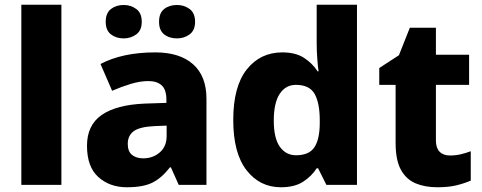

<svg xmlns="http://www.w3.org/2000/svg" viewBox="-20 -780 2035 810"><path d="M239 0H70V-760H239Z M635 -559Q738 -559 794.5 -509Q851 -459 851 -363V0H734L701 -74H697Q662 -29 623 -9.5Q584 10 515 10Q443 10 395 -33Q347 -76 347 -165Q347 -252 409 -295Q471 -338 591 -343L682 -346V-359Q682 -402 662 -420Q642 -438 606 -438Q571 -438 531.5 -426Q492 -414 453 -397L404 -510Q449 -534 507 -546.5Q565 -559 635 -559ZM632 -248Q569 -245 544 -226.5Q519 -208 519 -173Q519 -141 537 -126.5Q555 -112 584 -112Q625 -112 654 -137Q683 -162 683 -206V-250ZM426 -688Q426 -725 448 -742Q470 -759 502 -759Q532 -759 555 -742Q578 -725 578 -688Q578 -652 555 -635Q532 -618 502 -618Q470 -618 448 -635Q426 -652 426 -688ZM651 -688Q651 -725 672.5 -742Q694 -759 727 -759Q757 -759 780 -742Q803 -725 803 -688Q803 -652 780 -635Q757 -618 727 -618Q694 -618 672.5 -635Q651 -652 651 -688Z M1165 10Q1076 10 1020 -62Q964 -134 964 -274Q964 -415 1021 -487Q1078 -559 1171 -559Q1227 -559 1262.5 -536Q1298 -513 1320 -479H1324Q1321 -498 1318.5 -532.5Q1316 -567 1316 -598V-760H1486V0H1357L1322 -70H1316Q1295 -37 1259 -13.5Q1223 10 1165 10ZM1229 -125Q1283 -125 1305.5 -157.5Q1328 -190 1329 -257V-272Q1329 -345 1307.5 -383.5Q1286 -422 1228 -422Q1185 -422 1160 -384Q1135 -346 1135 -271Q1135 -197 1160.5 -161Q1186 -125 1229 -125Z M1878 -124Q1902 -124 1923.5 -129Q1945 -134 1966 -142V-18Q1938 -6 1905 2Q1872 10 1825 10Q1773 10 1733.5 -6.5Q1694 -23 1671.5 -63.5Q1649 -104 1649 -177V-422H1580V-493L1663 -547L1709 -663H1819V-549H1959V-422H1819V-187Q1819 -156 1834.5 -140Q1850 -124 1878 -124Z"/></svg>

Font: Noto Sans Khmer UI ExtraBold
Style: Regular
Weight: 800
Designer: Danh Hong and the Monotype Design Team
Foundry: Monotype Imaging Inc.
Version: Version 2.002; ttfautohint (v1.8.4.7-5d5b)